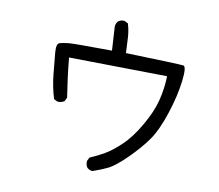

<svg xmlns="http://www.w3.org/2000/svg" viewBox="-87 -862 1174 1031"><g transform="rotate(10 500.0 -346.0)"><path d="M479.5 66.4Q463.9 64.5 452.1 54.7Q440.4 39.1 442.4 17.6L452.1 -2Q493.2 -19.5 531.2 -41.5Q569.3 -63.5 616.2 -107.9Q663.1 -152.3 707.5 -229Q752 -305.7 768.6 -371.1Q785.2 -436.5 787.1 -504.9L251 -512.7Q256.8 -450.2 263.7 -399.4Q270.5 -348.6 278.3 -297.9L268.6 -278.3Q252.9 -266.6 230.5 -268.6L210.9 -278.3Q191.4 -340.8 184.6 -408.2Q177.7 -475.6 173.3 -524.9Q168.9 -574.2 188 -579.6Q207 -585 236.8 -587.9Q266.6 -590.8 471.7 -588.9L463.9 -720.7Q465.8 -736.3 475.6 -748Q489.3 -759.8 510.7 -757.8L530.3 -748Q542 -710.9 543.9 -670.9Q545.9 -630.9 547.9 -588.9Q844.7 -580.1 862.8 -577.1Q880.9 -574.2 871.1 -492.7Q861.3 -411.1 829.1 -312.5Q796.9 -213.9 758.8 -159.7Q720.7 -105.5 659.7 -44.9Q598.6 15.6 559.6 34.2Q520.5 52.7 479.5 66.4Z"/></g></svg>

Font: NaikaiFont
Style: Regular
Weight: 400
Version: Version 1.67